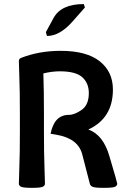

<svg xmlns="http://www.w3.org/2000/svg" viewBox="-20 -906 618 934"><path d="M417.5 -10.3 380.4 -153.8Q360.8 -232.4 254.9 -250.5L226.1 -255.4Q244.1 -347.2 314.9 -347.2Q342.8 -347.2 377.4 -371.6Q412.1 -396 412.1 -453.1Q412.1 -501.5 380.4 -530.3Q348.6 -559.1 271 -559.1Q232.4 -559.1 190.9 -548.8Q193.8 -465.8 193.8 -354.5V-267.6Q193.8 -156.2 196.3 -94.7Q198.7 -33.2 198.7 -12.7Q198.7 -2.9 188.2 2.4Q177.7 7.8 135.7 7.8Q93.3 7.8 82.5 2.4Q71.8 -2.9 71.8 -12.7Q71.8 -33.2 74.2 -94.7Q76.7 -156.2 76.7 -267.6V-354.5Q76.7 -465.8 74.2 -527.3Q71.8 -588.9 71.8 -609.4Q71.8 -620.1 83 -624.5Q170.4 -658.7 274.9 -658.7Q400.9 -658.7 465.1 -607.9Q529.3 -557.1 529.3 -470.2Q529.3 -331.1 409.7 -275.9Q482.9 -250 512.7 -144.5Q550.3 -18.1 550.3 -12.7Q550.3 -2.9 539.8 2.4Q529.3 7.8 484.9 7.8Q439.9 7.8 429.7 2.4Q419.4 -2.9 417.5 -10.3ZM208.5 -731 203.1 -749.5 240.2 -817.9Q276.9 -886.2 387.7 -886.2L393.1 -869.6L332 -800.3Q270.5 -731 208.5 -731Z"/></svg>

Font: ALMAS
Style: Bold
Weight: 700
Designer: ALMAS Font/ by Husham Jawad Kadhim, derived from the Bainsely font by/ Paul James MIller
Foundry: High-Logic / Made with FontCreator
Version: Version 1.411;September 19, 2021;FontCreator 14.0.0.2814 32-